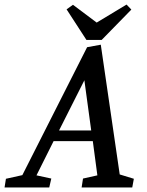

<svg xmlns="http://www.w3.org/2000/svg" viewBox="-71 -822 644 842"><path d="M-51 0 -45 -38 27 -54 311 -615 371 -626 454 -57 516 -38 509 0H287L293 -39L356 -53L336 -203H164L89 -53L154 -39L145 0ZM188 -250H329L299 -470ZM308 -647 221 -781 249 -801 353 -723 484 -802 505 -780 375 -647Z"/></svg>

Font: Manuale Medium
Style: Italic
Weight: 500
Italic angle: -11°
Version: Version 1.002